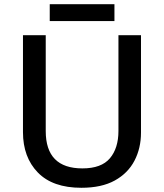

<svg xmlns="http://www.w3.org/2000/svg" viewBox="-20 -974 778 911"><path d="M649 -345Q649 -271 618 -211.5Q587 -152 524.5 -117.5Q462 -83 366 -83Q230 -83 159.5 -155.5Q89 -228 89 -347V-807H197V-352Q197 -175 371 -175Q461 -175 501.5 -223Q542 -271 542 -353V-807H649ZM523 -954V-874H216V-954Z"/></svg>

Font: Noto Sans Telugu UI Medium
Style: Regular
Weight: 500
Designer: Jelle Bosma - Monotype Design Team
Foundry: Monotype Imaging Inc.
Version: Version 2.005; ttfautohint (v1.8.4.7-5d5b)